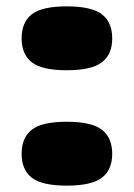

<svg xmlns="http://www.w3.org/2000/svg" viewBox="-20 -575 420 604"><path d="M48 -91Q48 -142 80 -167Q112 -192 190 -192Q268 -192 300.5 -167Q333 -142 333 -91Q333 -41 300.5 -16Q268 9 190 9Q112 9 80 -16Q48 -41 48 -91ZM48 -454Q48 -505 80 -530Q112 -555 190 -555Q268 -555 300.5 -530Q333 -505 333 -454Q333 -404 300.5 -379Q268 -354 190 -354Q112 -354 80 -379Q48 -404 48 -454Z"/></svg>

Font: Georama Extra Expanded ExtraBold
Style: Regular
Weight: 800
Width: 8
Designer: Jean-Baptiste Levee
Foundry: Production Type
Version: Version 1.000